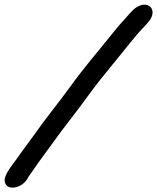

<svg xmlns="http://www.w3.org/2000/svg" viewBox="-31 -725 694 848"><path d="M91.6 61.7C96.4 52.2 93.7 57.6 99.4 49.4L119.1 21.2C139.4 -9.6 174.4 -54.9 201.3 -92.8C251.7 -164.1 305.9 -228.9 360.5 -305.5C390.2 -346.6 436.3 -403.8 466.1 -440.1C515.4 -498.5 566.1 -567.9 612.6 -614.4C613.1 -614.9 614.1 -615.9 614.7 -616.7L624.5 -628.1C650.4 -657.1 646.4 -687.3 628.1 -698.8C606.7 -712.1 576.6 -700.8 555.3 -679.5L543.3 -666.9C524.7 -647.2 481.3 -597.9 461.7 -572.3C403.9 -499.5 338.5 -425.3 277.2 -339.5C225.8 -268.4 171.9 -204.2 117.7 -126.5C91.8 -91.3 55.9 -42.7 33.2 -10.2C18.3 10.6 -16.2 51.5 -9.8 79.2C-0.4 120 67.6 106.9 91.6 61.7Z"/></svg>

Font: Take Off
Style: Hosehead
Weight: 400
Foundry: Cannot Into Space Fonts
Version: Version 0.89